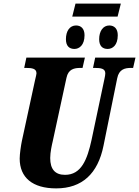

<svg xmlns="http://www.w3.org/2000/svg" viewBox="-20 -1033 770 1063"><path d="M380 -941H631L649 -1013H398ZM392 -762C418 -762 448 -782 448 -838C448 -874 429 -892 401 -892C366 -892 345 -861 345 -816C345 -779 363 -762 392 -762ZM576 -762C603 -762 632 -782 632 -838C632 -874 613 -892 585 -892C551 -892 529 -861 529 -816C529 -779 547 -762 576 -762ZM291 10C435 10 522 -72 553 -226L629 -600C639 -650 672 -657 706 -657H717L730 -714H507L495 -657H505C539 -657 563 -653 563 -627C563 -621 561 -607 558 -595L487 -259C463 -149 430 -65 340 -65C285 -65 258 -96 258 -158C258 -190 267 -230 272 -251L348 -602C358 -650 390 -657 426 -657H437L450 -714H126L114 -657H124C158 -657 182 -653 182 -627C182 -621 179 -612 174 -589L101 -252C96 -228 89 -180 89 -155C89 -50 160 10 291 10Z"/></svg>

Font: Noto Serif ExtraCondensed Black
Style: Italic
Weight: 900
Width: 2
Italic angle: -12°
Designer: Monotype Design Team
Foundry: Monotype Imaging Inc.
Version: Version 2.014